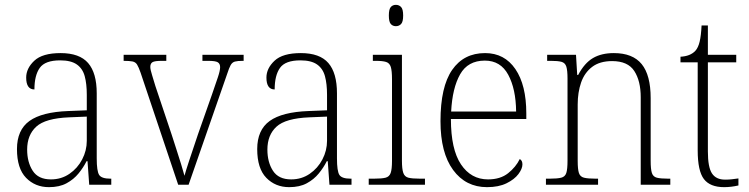

<svg xmlns="http://www.w3.org/2000/svg" viewBox="-20 -762 3090 792"><path d="M182 10Q125 10 87.5 -28.5Q50 -67 50 -147Q50 -226 101.5 -263Q153 -300 262 -304L338 -307V-371Q338 -416 329.5 -447.5Q321 -479 297 -496Q273 -513 228 -513Q166 -513 144 -482Q122 -451 122 -393Q88 -393 88 -442Q88 -480 121.5 -511.5Q155 -543 230 -543Q308 -543 343.5 -502Q379 -461 379 -377V-109Q379 -56 389 -40.5Q399 -25 435 -25H439V0H348L341 -97H337Q324 -71 304 -46.5Q284 -22 254.5 -6Q225 10 182 10ZM190 -22Q233 -22 266.5 -45Q300 -68 319 -104.5Q338 -141 338 -181V-281L265 -278Q167 -274 129.5 -239.5Q92 -205 92 -145Q92 -93 115 -57.5Q138 -22 190 -22Z M560 -462Q552 -485 545.5 -495.5Q539 -506 526.5 -508.5Q514 -511 490 -511V-536H666V-511H647Q618 -511 609 -505.5Q600 -500 600 -486Q600 -475 607.5 -451.5Q615 -428 621 -407L688 -207Q697 -179 707.5 -146.5Q718 -114 727 -85Q736 -56 741 -37Q746 -56 760.5 -100Q775 -144 797 -209L854 -371Q870 -417 879 -444Q888 -471 888 -485Q888 -499 878.5 -505Q869 -511 839 -511H815V-536H985V-511H981Q960 -511 949 -508Q938 -505 931.5 -493.5Q925 -482 917 -457L758 0H715Z M1173 10Q1116 10 1078.5 -28.5Q1041 -67 1041 -147Q1041 -226 1092.5 -263Q1144 -300 1253 -304L1329 -307V-371Q1329 -416 1320.5 -447.5Q1312 -479 1288 -496Q1264 -513 1219 -513Q1157 -513 1135 -482Q1113 -451 1113 -393Q1079 -393 1079 -442Q1079 -480 1112.5 -511.5Q1146 -543 1221 -543Q1299 -543 1334.5 -502Q1370 -461 1370 -377V-109Q1370 -56 1380 -40.5Q1390 -25 1426 -25H1430V0H1339L1332 -97H1328Q1315 -71 1295 -46.5Q1275 -22 1245.5 -6Q1216 10 1173 10ZM1181 -22Q1224 -22 1257.5 -45Q1291 -68 1310 -104.5Q1329 -141 1329 -181V-281L1256 -278Q1158 -274 1120.5 -239.5Q1083 -205 1083 -145Q1083 -93 1106 -57.5Q1129 -22 1181 -22Z M1613 -654Q1600 -654 1592 -663Q1584 -672 1584 -698Q1584 -724 1592 -733Q1600 -742 1613 -742Q1626 -742 1634.5 -733Q1643 -724 1643 -698Q1643 -672 1634.5 -663Q1626 -654 1613 -654ZM1501 0V-25H1523Q1555 -25 1570.5 -29Q1586 -33 1591.5 -48.5Q1597 -64 1597 -98V-435Q1597 -470 1592 -486Q1587 -502 1572.5 -506.5Q1558 -511 1530 -511H1518V-536H1638V-99Q1638 -65 1643.5 -49Q1649 -33 1664.5 -29Q1680 -25 1712 -25H1733V0Z M1989 10Q1901 10 1849 -61Q1797 -132 1797 -262Q1797 -404 1845 -473.5Q1893 -543 1981 -543Q2061 -543 2106 -477Q2151 -411 2151 -294V-271H1840Q1840 -146 1881.5 -84Q1923 -22 1993 -22Q2044 -22 2076 -47.5Q2108 -73 2124 -106Q2135 -100 2135 -84Q2135 -66 2118.5 -44Q2102 -22 2069.5 -6Q2037 10 1989 10ZM2109 -302Q2108 -395 2076.5 -453.5Q2045 -512 1980 -512Q1910 -512 1878 -455.5Q1846 -399 1841 -302Z M2232 0V-25H2248Q2279 -25 2295 -29Q2311 -33 2316 -48.5Q2321 -64 2321 -99V-438Q2321 -472 2316 -487.5Q2311 -503 2296 -507Q2281 -511 2253 -511H2237V-536H2356L2361 -453H2365Q2391 -502 2426 -522.5Q2461 -543 2512 -543Q2590 -543 2627 -497.5Q2664 -452 2664 -357V-99Q2664 -64 2669 -48.5Q2674 -33 2689.5 -29Q2705 -25 2736 -25H2745V0H2623V-361Q2623 -428 2596.5 -469Q2570 -510 2505 -510Q2454 -510 2422.5 -486Q2391 -462 2377 -421.5Q2363 -381 2363 -331V-98Q2363 -64 2368 -48.5Q2373 -33 2389 -29Q2405 -25 2436 -25H2447V0Z M2967 10Q2909 10 2883.5 -23.5Q2858 -57 2858 -142V-505H2787V-528Q2827 -530 2848 -552Q2860 -565 2866 -590Q2872 -615 2874 -657H2900V-536H3017V-505H2900V-137Q2900 -72 2917 -46.5Q2934 -21 2971 -21Q2987 -21 2999 -22.5Q3011 -24 3026 -26V3Q2996 10 2967 10Z"/></svg>

Font: Noto Serif Lao SemiCondensed ExtraLight
Style: Regular
Weight: 200
Width: 4
Designer: Monotype Design Team
Foundry: Monotype Imaging Inc.
Version: Version 2.003; ttfautohint (v1.8.4.7-5d5b)